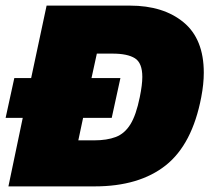

<svg xmlns="http://www.w3.org/2000/svg" viewBox="-35 -664 747 684"><path d="M-5 0 46 -244H-15L16 -386H76L131 -644H428Q547 -644 619 -584.5Q691 -525 691 -405Q691 -365 682 -318Q650 -150 555.5 -75Q461 0 302 0ZM244 -164H300Q346 -164 377.5 -176Q409 -188 429.5 -221Q450 -254 463 -318Q472 -362 472 -390Q472 -440 445.5 -456.5Q419 -473 366 -473H310L291 -386H394L363 -244H261Z"/></svg>

Font: Kanit ExtraBold
Style: Italic
Weight: 800
Italic angle: -12°
Designer: Katatrad Team
Foundry: CadsonDemak
Version: Version 2.000; ttfautohint (v1.8.3)